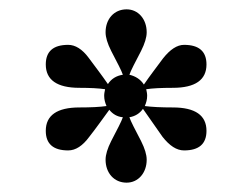

<svg xmlns="http://www.w3.org/2000/svg" viewBox="-20 -714 540 411"><path d="M203 -509C203 -501 205 -494 208 -487C194 -485 175 -484 150 -484C102 -484 78 -467 78 -434C78 -406 94 -392 126 -392C142 -392 157 -402 171 -421C186 -440 200 -460 214 -479C221 -470 231 -464 243 -463C240 -454 231 -437 218 -412C210 -396 206 -383 206 -372C206 -344 224 -323 251 -323C276 -323 294 -344 294 -372C294 -383 290 -396 282 -412C269 -437 260 -454 257 -463C269 -465 279 -471 286 -481L328 -421C343 -402 358 -392 374 -392C406 -392 422 -406 422 -434C422 -467 398 -484 350 -484C325 -484 305 -485 290 -487C293 -494 295 -501 295 -509C295 -514 294 -518 293 -523C306 -525 325 -526 350 -526C398 -526 422 -543 422 -576C422 -604 406 -618 374 -618C359 -618 344 -608 329 -589C315 -570 301 -552 288 -533C281 -544 270 -551 257 -554C260 -563 269 -580 282 -605C290 -621 294 -634 294 -645C294 -673 276 -694 251 -694C224 -694 206 -673 206 -645C206 -634 210 -621 218 -605C231 -580 240 -563 243 -554C229 -552 218 -545 211 -534C198 -553 184 -571 170 -590C156 -609 141 -618 126 -618C94 -618 78 -604 78 -576C78 -543 102 -526 150 -526C173 -526 192 -525 205 -523C204 -518 203 -514 203 -509Z"/></svg>

Font: GFS Fleischman
Style: Regular
Weight: 400
Designer: George Matthiopoulos
Foundry: George Matthiopoulos
Version: Version 1.0